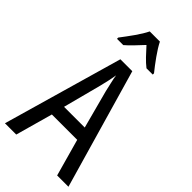

<svg xmlns="http://www.w3.org/2000/svg" viewBox="-287 -1078 1082 1082"><g transform="rotate(45 253.5 -537.5)"><path d="M416 -66 354 -288H152L90 -66H0L205 -781H300L506 -66ZM274 -596Q269 -619 262 -648.5Q255 -678 252 -700Q248 -674 242 -647Q236 -620 230 -596L170 -367H335ZM292 -1009Q309 -975 339 -933Q369 -891 395 -859V-849H345Q322 -867 299 -891Q276 -915 252 -942Q227 -915 203.5 -890.5Q180 -866 160 -849H110V-859Q137 -894 166 -935Q195 -976 211 -1009Z"/></g></svg>

Font: Noto Sans Malayalam UI Condensed
Style: Regular
Weight: 400
Width: 3
Designer: Jelle Bosma - Monotype Design Team
Foundry: Monotype Imaging Inc.
Version: Version 2.104; ttfautohint (v1.8.4.7-5d5b)